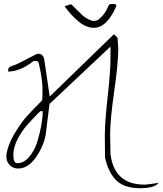

<svg xmlns="http://www.w3.org/2000/svg" viewBox="-20 -864 838 990"><path d="M547.9 -170.9 549.8 -69.3Q569.3 87.9 724.6 87.9Q732.4 87.9 761.7 84Q791 80.1 797.9 78.1Q779.3 106.4 701.2 106.4Q623 106.4 581.5 67.9Q540 29.3 521.5 -50.8L520.5 -166Q520.5 -233.4 535.2 -365.2Q549.8 -497.1 549.8 -563.5V-624L235.4 -328.1L216.8 -179.7Q210 -120.1 168.5 -57.6Q127 4.9 73.2 4.9Q46.9 4.9 29.3 -13.7Q11.7 -32.2 12.7 -60.5Q17.6 -111.3 52.2 -170.4Q86.9 -229.5 117.7 -263.7Q148.4 -297.9 197.3 -346.7Q199.2 -356.4 199.2 -404.8Q199.2 -453.1 179.7 -540Q176.8 -549.8 161.1 -549.8Q160.2 -549.8 152.3 -548.8Q84 -495.1 21.5 -495.1Q21.5 -514.6 31.2 -519.5Q35.2 -521.5 44.4 -524.9Q53.7 -528.3 62 -531.2Q70.3 -534.2 117.7 -559.1Q165 -584 170.9 -585.9L179.7 -586.9Q190.4 -586.9 198.2 -578.6Q206.1 -570.3 208 -558.6L236.3 -366.2L567.4 -687.5L585.9 -669.9L589.8 -613.3Q589.8 -539.1 568.8 -392.6Q547.9 -246.1 547.9 -170.9ZM68.4 -22.5Q102.5 -22.5 129.9 -54.2Q157.2 -85.9 171.9 -131.8Q200.2 -225.6 200.2 -291H189.5Q187.5 -291 165.5 -268.6Q143.6 -246.1 134.8 -235.4Q100.6 -201.2 74.7 -154.3Q48.8 -107.4 48.8 -64.9Q48.8 -22.5 68.4 -22.5ZM579.1 -831.1Q531.2 -720.7 463.9 -720.7Q423.8 -720.7 384.8 -753.4Q345.7 -786.1 313.5 -831.1Q315.4 -833 329.6 -837.4Q343.8 -841.8 347.7 -841.8L375 -814.5Q396.5 -793 407.2 -783.2Q418 -773.4 436 -764.6Q454.1 -755.9 462.4 -755.9Q470.7 -755.9 480 -758.8Q489.3 -761.7 507.8 -781.7Q526.4 -801.8 542 -839.8Q545.9 -843.8 563 -843.8Q580.1 -843.8 580.1 -833L579.1 -832Z"/></svg>

Font: Dawning of a New Day
Style: Regular
Weight: 400
Designer: Kimberly Geswein
Foundry: Kimberly Geswein
Version: Version 1.002 2010